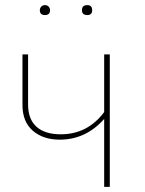

<svg xmlns="http://www.w3.org/2000/svg" viewBox="-20 -732 568 752"><path d="M410 -519V0H388V-266Q316 -185 214 -185Q149 -185 108.5 -220Q68 -255 68 -321V-519H90V-323Q90 -265 123 -235.5Q156 -206 218 -206Q323 -206 388 -293V-519ZM322 -673Q301 -673 301 -692Q301 -712 322 -712Q341 -712 341 -692Q341 -673 322 -673ZM136 -692Q136 -700 141.5 -706Q147 -712 156 -712Q165 -712 170.5 -706Q176 -700 176 -692Q176 -673 156 -673Q136 -673 136 -692Z"/></svg>

Font: FiraSans
Style: Regular
Weight: 150
Designer: Carrois Corporate & Edenspiekermann AG
Foundry: Carrois Corporate GbR & Edenspiekermann AG
Version: Version 3.106;PS 003.106;hotconv 1.0.70;makeotf.lib2.5.58329